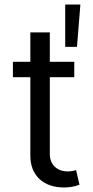

<svg xmlns="http://www.w3.org/2000/svg" viewBox="-20 -819 409 848"><path d="M114 -676V-546H37V-478H114V-131C114 -43 173 9 262 9C285 9 306 6 331 -3L316 -68C305 -64 292 -62 278 -62C234 -62 200 -90 200 -139V-478H308V-546H200V-676ZM268 -612H320L335 -799H268Z"/></svg>

Font: Wafeq
Style: Regular
Weight: 400
Designer: Rasmus Andersson & Azza Alameddine
Foundry: Google & TypeTogether
Version: Version 3.000;FEAKit 1.0